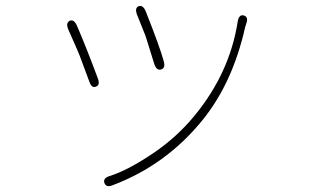

<svg xmlns="http://www.w3.org/2000/svg" viewBox="-20 -574 1040 647"><path d="M360 50Q338 59 332 43Q326 26 350 19Q410 0 493 -55.5Q576 -111 637 -186Q754 -329 781 -501Q785 -526 801 -522Q817 -518 811 -498Q809 -493 806 -482Q764 -295 663 -170Q540 -18 360 50ZM303 -282Q289 -276 281 -299L249 -385Q245 -396 240 -407L210 -475Q201 -497 215 -504Q229 -510 239 -488Q271 -414 310 -309Q318 -287 303 -282ZM523 -340Q508 -335 500 -358L477 -432Q474 -443 470 -454L442 -524Q433 -547 447 -553Q462 -558 471 -536Q519 -415 532 -367Q538 -344 523 -340Z"/></svg>

Font: Resource Han Rounded KR ExtraLight
Style: Regular
Weight: 250
Designer: Cyano Hao (round all glyphs); Ryoko NISHIZUKA 西塚涼子 (kana, bopomofo & ideographs); Paul D. Hunt (Latin, Greek & Cyrillic)
Foundry: Cyano Hao
Version: 0.990